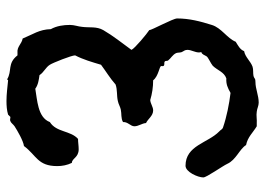

<svg xmlns="http://www.w3.org/2000/svg" viewBox="-133 -625 819 593"><g transform="rotate(-90 276.5 -328.5)"><path d="M516 -191C516 -204 479 -271 480 -277C469 -284 423 -322 419 -332C440 -361 462 -388 480 -419C492 -440 487 -462 490 -484C491 -497 496 -508 496 -522C496 -542 493 -563 483 -581C482 -617 467 -636 454 -668C437 -671 429 -686 410 -684H402C377 -716 354 -700 328 -716L325 -713C304 -715 282 -718 261 -718C247 -718 232 -717 219 -713L212 -706H210C206 -706 203 -708 199 -706C193 -704 189 -697 183 -693C169 -684 138 -666 122 -664C93 -625 60 -622 60 -561C60 -546 63 -530 70 -516C84 -516 86 -495 112 -495C123 -495 134 -497 144 -497C170 -520 164 -564 196 -584C210 -622 266 -623 299 -629C311 -620 327 -618 341 -616C349 -603 365 -597 373 -584C379 -575 402 -517 402 -506C389 -481 381 -453 373 -426C353 -411 331 -398 312 -381C295 -375 278 -378 261 -374C251 -372 244 -367 235 -365C222 -362 207 -365 196 -358C197 -343 183 -335 183 -323C183 -310 192 -300 193 -287C206 -281 215 -265 232 -265C243 -265 252 -273 264 -274C284 -268 304 -265 325 -265C338 -248 369 -246 369 -240C369 -238 368 -234 370 -232C374 -229 380 -232 383 -229C386 -227 384 -222 386 -219C393 -210 404 -205 409 -194C411 -189 410 -183 412 -177C415 -170 419 -168 419 -159C419 -147 411 -136 411 -123C411 -121 412 -119 412 -116C405 -115 403 -106 399 -100C396 -95 377 -87 370 -81C356 -67 351 -46 331 -39C313 -40 302 -35 286 -26C252 -30 212 -38 180 -49C173 -51 172 -57 167 -61C131 -96 124 -165 61 -165C42 -165 25 -127 25 -110C25 -100 60 -51 67 -36C79 -9 113 2 125 22C150 27 163 43 183 55H192C204 56 216 53 228 55C238 56 246 61 256 61C278 61 299 51 319 51C333 51 328 48 338 45C347 43 358 45 367 42C384 36 397 19 415 16C420 3 433 -3 444 -10C455 -37 487 -54 496 -84C507 -119 516 -153 516 -191Z"/></g></svg>

Font: Margarine
Style: Regular
Weight: 400
Designer: Astigmatic (AOETI)
Foundry: Astigmatic (AOETI)
Version: Version 1.000